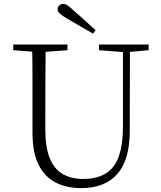

<svg xmlns="http://www.w3.org/2000/svg" viewBox="-20 -952 828 987"><path d="M471 -797 459 -779Q426 -798 393.5 -816.5Q361 -835 329 -854Q300 -871 288 -882Q276 -893 276 -905Q276 -916 284.5 -924Q293 -932 305 -932Q316 -932 328.5 -923.5Q341 -915 363 -894Q389 -872 416 -847Q443 -822 471 -797ZM397 15Q322 15 265.5 -14Q209 -43 178 -106Q147 -169 147 -271V-387Q147 -472 147 -556Q147 -640 145 -723H215Q214 -641 213.5 -557Q213 -473 213 -387V-286Q213 -193 236.5 -137Q260 -81 304 -56.5Q348 -32 407 -32Q513 -32 562.5 -95Q612 -158 612 -303V-723H648L647 -278Q647 -130 583 -57.5Q519 15 397 15ZM48 -694V-723H327V-694L194 -684H175ZM489 -694V-723H744V-694L636 -684H618Z"/></svg>

Font: Noto Serif SC ExtraLight ExtraLight
Style: Regular
Weight: 250
Version: Version 2.002-H1;hotconv 1.1.0;makeotfexe 2.6.0